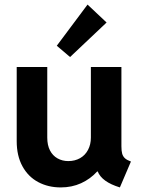

<svg xmlns="http://www.w3.org/2000/svg" viewBox="-20 -819 624 847"><path d="M53.7 -196.3V-523.4H188.5V-211.9Q188.5 -178.7 200.4 -155.5Q212.4 -132.3 233.6 -120.4Q254.9 -108.4 281.2 -108.4Q310.5 -108.4 333.3 -121.3Q356 -134.3 368.4 -158Q380.9 -181.6 380.9 -211.9V-523.4H515.6V-173.8Q515.6 -152.8 519 -140.9Q522.5 -128.9 531.2 -120.8Q540 -112.8 557.6 -106.4L508.8 7.8Q429.2 -16.6 411.1 -62.5H408.7Q378.4 -29.3 337.6 -10.7Q296.9 7.8 248 7.8Q192.4 7.8 148.2 -15.9Q104 -39.6 78.9 -85.7Q53.7 -131.8 53.7 -196.3ZM230.5 -617.2 366.2 -798.8 450.2 -719.7 289.1 -567.4Z"/></svg>

Font: Reddit Sans Fudge
Style: Bold
Weight: 700
Designer: Stephen Hutchings
Foundry: Reddit
Version: Version 1.013